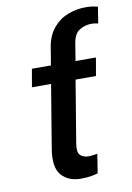

<svg xmlns="http://www.w3.org/2000/svg" viewBox="-87 -820 608 885"><g transform="rotate(-10 217.0 -377.5)"><path d="M289.1 -532.3H288.4L288 -528.4H383.9L369.3 -444.2H273.8L225.5 -153.4Q218.8 -113.6 233 -99.6Q247.2 -85.6 270.6 -85.6Q283 -85.6 294.7 -87.4Q306.5 -89.1 313.2 -90.2L299 -1.1Q284.8 3.6 264.7 6.7Q244.7 9.9 219.1 9.9Q161.6 9.9 128.9 -26.6Q96.2 -63.2 110.1 -148.1L159.1 -444.2H69.6L84.2 -528.4H173.3L178.3 -559.3H178.6L186.8 -610.8Q196 -665.1 224.3 -699Q252.5 -733 292.6 -748.8Q332.7 -764.6 377.1 -764.6Q409.1 -764.6 433.6 -757.1L421.5 -680.8Q407 -685 391.3 -685Q359 -685 334 -669Q308.9 -653.1 301.8 -610.8Z"/></g></svg>

Font: Inter UI Medium
Style: Italic
Weight: 500
Italic angle: 9.39999°
Designer: Rasmus Andersson
Foundry: rsms
Version: 3.2;8d6f07862